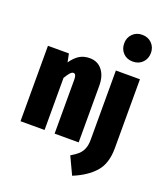

<svg xmlns="http://www.w3.org/2000/svg" viewBox="-182 -934 1085 1275"><g transform="rotate(20 361.0 -296.5)"><path d="M447 -400V0H277V-383Q277 -422 257 -422Q246 -422 234 -408.5Q222 -395 206 -368V0H36V-533H184L196 -474Q223 -513 253.5 -532Q284 -551 326 -551Q382 -551 414.5 -510Q447 -469 447 -400ZM686 -46Q686 63 632 123.5Q578 184 482 223L424 100Q456 81 475 64Q494 47 505 21Q516 -5 516 -44V-533H686ZM695 -722Q695 -681 668.5 -654Q642 -627 600 -627Q558 -627 532 -654Q506 -681 506 -722Q506 -762 532.5 -789Q559 -816 600 -816Q642 -816 668.5 -789Q695 -762 695 -722Z"/></g></svg>

Font: Fira Sans Extra Condensed ExtraBold
Style: Regular
Weight: 800
Width: 1
Designer: Carrois Corporate & Edenspiekermann AG
Foundry: Carrois Corporate GbR & Edenspiekermann AG
Version: Version 4.203